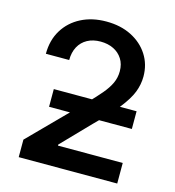

<svg xmlns="http://www.w3.org/2000/svg" viewBox="-109 -829 839 921"><g transform="rotate(15 310.0 -368.5)"><path d="M67.9 0V-86.9L317.4 -339.4Q354.5 -377.4 379.4 -407Q404.3 -436.5 417 -464.1Q429.7 -491.7 429.7 -522.9Q429.7 -558.6 413.3 -584.2Q397 -609.9 368.9 -623.5Q340.8 -637.2 304.7 -637.2Q267.1 -637.2 239.3 -622.1Q211.4 -606.9 196.3 -578.9Q181.2 -550.8 181.2 -512.7H65.4Q65.4 -580.6 96.4 -631.1Q127.4 -681.6 181.9 -709.5Q236.3 -737.3 306.6 -737.3Q377.9 -737.3 431.6 -710Q485.4 -682.6 515.6 -635.5Q545.9 -588.4 545.9 -528.3Q545.9 -488.3 530.8 -449.7Q515.6 -411.1 477.5 -363Q439.5 -314.9 370.1 -246.6L235.4 -107.4V-102.1H557.1V0ZM146 -271V-358.9H557.1V-271Z"/></g></svg>

Font: Inter Cardless
Style: Medium
Weight: 500
Designer: Rasmus Andersson
Foundry: rsms
Version: Version 4.001;git-9221beed3